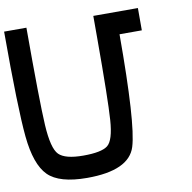

<svg xmlns="http://www.w3.org/2000/svg" viewBox="-92 -967 1060 1060"><g transform="rotate(-10 437.5 -437.5)"><path d="M312.5 0Q156.2 0 93.8 -62.5Q31.2 -125 15.6 -285.2Q0 -445.3 0 -875H125Q125 -460.9 132.8 -328.1Q140.6 -195.3 175.8 -160.2Q210.9 -125 312.5 -125Q414.1 -125 449.2 -152.3Q484.4 -179.7 492.2 -293Q500 -406.2 500 -750V-875H750V-750H625Q625 -250 585.9 -125Q546.9 0 312.5 0Z"/></g></svg>

Font: CraftyPE
Style: Regular
Weight: 400
Designer: Erek Butcher
Foundry: Haunted Coop
Version: Version 0.018;April 4, 2024;FontCreator 15.0.0.2962 64-bit